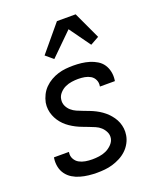

<svg xmlns="http://www.w3.org/2000/svg" viewBox="-142 -849 784 945"><g transform="rotate(-20 250.0 -376.5)"><path d="M202 8Q180 8 158 5.5Q136 3 115 -3Q94 -9 76 -20Q58 -31 45.5 -48Q33 -65 28.5 -86.5Q24 -108 27 -130L28 -136H106V-133Q103 -115 111.5 -99.5Q120 -84 134.5 -76Q149 -68 166.5 -65Q184 -62 203 -62Q220 -62 238.5 -64.5Q257 -67 274 -74.5Q291 -82 305.5 -96.5Q320 -111 323 -128Q326 -146 318.5 -161.5Q311 -177 299 -188Q287 -199 271.5 -205.5Q256 -212 240.5 -218Q225 -224 209 -230Q193 -236 178.5 -243.5Q164 -251 150 -260.5Q136 -270 124.5 -281.5Q113 -293 104 -306.5Q95 -320 89 -335.5Q83 -351 81 -368Q79 -385 82 -403Q86 -423 95.5 -442Q105 -461 120 -476Q135 -491 153.5 -501.5Q172 -512 191.5 -518Q211 -524 231 -526Q251 -528 271 -528Q293 -528 314 -525.5Q335 -523 355 -517Q375 -511 393 -500Q411 -489 422 -472.5Q433 -456 437.5 -435Q442 -414 439 -392L438 -386H360V-389Q363 -406 356 -421Q349 -436 335.5 -444Q322 -452 305.5 -455Q289 -458 271 -458Q255 -458 237.5 -455.5Q220 -453 203.5 -445.5Q187 -438 174 -423.5Q161 -409 159 -392Q156 -374 163 -358.5Q170 -343 182.5 -332Q195 -321 210 -314.5Q225 -308 241 -302Q257 -296 272.5 -290Q288 -284 302.5 -276.5Q317 -269 330.5 -259.5Q344 -250 355.5 -238.5Q367 -227 376.5 -213.5Q386 -200 392 -184.5Q398 -169 400 -152Q402 -135 399 -117Q396 -97 385.5 -77.5Q375 -58 359 -43Q343 -28 323.5 -18Q304 -8 284 -2Q264 4 243 6Q222 8 202 8ZM195 -590 156 -623 271 -761H369L435 -619L390 -594L311 -704Z"/></g></svg>

Font: Iosevka Curly
Style: Italic
Weight: 400
Italic angle: -9°
Monospace: yes
Designer: Belleve Invis
Foundry: Belleve Invis
Version: Version 22.1.2; ttfautohint (v1.8.4)